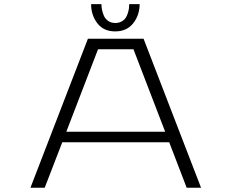

<svg xmlns="http://www.w3.org/2000/svg" viewBox="-20 -882 1090 902"><path d="M636 -862.5Q636 -811.5 606 -773Q576 -734.5 521 -734.5Q466.5 -734.5 437.2 -772.8Q408 -811 408 -862.5H456.5Q456.5 -850 459 -837Q461.5 -824 467.8 -808.8Q474 -793.5 488 -783.8Q502 -774 522 -774Q538 -774 550.5 -780.8Q563 -787.5 569.8 -797.2Q576.5 -807 580.5 -820Q584.5 -833 585.8 -843Q587 -853 587 -862.5ZM857 0 775 -213.5H272.5L190 0H123L393 -700H654.5L924.5 0ZM440.5 -650.5 291.5 -263H756L607 -650.5Z"/></svg>

Font: League Mono Extended UltraLight
Style: Regular
Weight: 200
Width: 9
Designer: Tyler Finck
Foundry: The League of Moveable Type / Tyler Finck
Version: Version 2.210